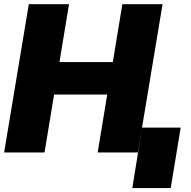

<svg xmlns="http://www.w3.org/2000/svg" viewBox="-31 -748 939 942"><path d="M-10.7 0 110.4 -727.5H307.6L260.7 -443.4H522.5L569.3 -727.5H766.6L645.5 0H448.2L495.1 -284.2H234.4L187.5 0ZM855.5 -122.1 806.6 174.8H618.2L666 -122.1Z"/></svg>

Font: Inter Tight Black
Style: Italic
Weight: 900
Italic angle: -9.39999°
Designer: Rasmus Andersson
Foundry: rsms
Version: Version 3.004; ttfautohint (v1.8.4.7-5d5b)